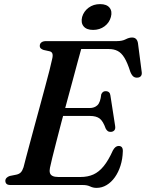

<svg xmlns="http://www.w3.org/2000/svg" viewBox="-20 -900 710 934"><path d="M240.5 -374.5H416Q439.5 -374.5 454 -388.2Q468.5 -402 472.5 -441Q476 -449 481.2 -452.8Q486.5 -456.5 493.5 -456.5Q504.5 -456.5 510.2 -451Q516 -445.5 517 -436L540 -288Q542.5 -273 536.2 -266Q530 -259 519.5 -258.5Q510 -258 504 -262.5Q498 -267 494 -275Q481.5 -310.5 465 -323.2Q448.5 -336 417.5 -336H229ZM383 0H31.5Q17 0 11.5 -5.8Q6 -11.5 6 -20.5Q6 -28.5 12 -34.8Q18 -41 27.5 -44L60 -50.5Q73.5 -53.5 81.2 -61.5Q89 -69.5 94.5 -86.5Q98 -101 106.2 -131.8Q114.5 -162.5 125.5 -204Q136.5 -245.5 149.5 -293Q162.5 -340.5 175.5 -388.5Q188.5 -436.5 200.2 -480.2Q212 -524 220.8 -558.2Q229.5 -592.5 233.5 -612Q238 -629.5 235 -638.8Q232 -648 221.5 -650.5L192 -657Q184.5 -659.5 179 -664Q173.5 -668.5 173.5 -677Q173.5 -687.5 181.5 -693.8Q189.5 -700 204 -700H548Q574.5 -700 591.2 -708.8Q608 -717.5 622.5 -717.5Q646 -717.5 651 -691L669 -552.5Q671.5 -538.5 666.2 -531Q661 -523.5 650.5 -522.5Q638 -521 629.5 -527.2Q621 -533.5 614 -550.5Q600 -595 585.2 -619Q570.5 -643 552.2 -652.2Q534 -661.5 509.5 -661.5H375Q368 -636.5 357.2 -596.8Q346.5 -557 333.5 -508.5Q320.5 -460 306.2 -407.8Q292 -355.5 278.5 -304.8Q265 -254 253.8 -209.5Q242.5 -165 234.2 -132Q226 -99 223 -83.5Q220 -69 222.8 -59Q225.5 -49 235.8 -44Q246 -39 264 -39H371.5Q407 -39 434.2 -51.2Q461.5 -63.5 484.5 -91.8Q507.5 -120 529 -168Q541 -190 557 -190Q578.5 -190 577.5 -164Q576.5 -126.5 566.2 -94.2Q556 -62 538.8 -37.8Q521.5 -13.5 498.8 0.2Q476 14 449.5 14Q433 14 418.5 7Q404 0 383 0ZM433 -754.5Q401 -754.5 386.8 -771.8Q372.5 -789 379.5 -817.5Q387.5 -845 411 -862.5Q434.5 -880 467 -880Q499 -880 513 -862.5Q527 -845 519.5 -817.5Q512 -789.5 488.5 -772Q465 -754.5 433 -754.5Z"/></svg>

Font: Fraunces Medium
Style: Italic
Weight: 500
Italic angle: -16°
Version: Version 1.000;[b76b70a41]